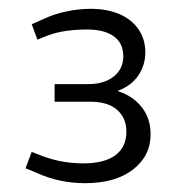

<svg xmlns="http://www.w3.org/2000/svg" viewBox="-20 -831 422 436"><path d="M173 -415Q144 -415 116 -421Q88 -427 62 -439L38 -449L52 -486L78 -476Q103 -467 125.5 -463.5Q148 -460 169 -460Q217 -460 242 -478.5Q267 -497 267 -532Q267 -563 246 -581.5Q225 -600 185 -600H104V-640H180Q217 -640 238.5 -657.5Q260 -675 260 -703Q260 -733 238.5 -748.5Q217 -764 178 -764Q153 -764 131.5 -761Q110 -758 90 -751L65 -741L52 -776L77 -787Q102 -799 130.5 -805Q159 -811 186 -811Q223 -811 251 -799Q279 -787 294.5 -764.5Q310 -742 310 -712Q310 -683 294 -659.5Q278 -636 248 -625V-624Q282 -613 302 -587.5Q322 -562 322 -526Q322 -477 282 -446Q242 -415 173 -415Z"/></svg>

Font: REM ExtraLight
Style: Regular
Weight: 250
Designer: Octavio Pardo
Foundry: Ashler Design
Version: Version 1.005;gftools[0.9.28]